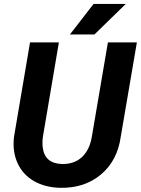

<svg xmlns="http://www.w3.org/2000/svg" viewBox="-20 -921 699 952"><path d="M658.7 -710.9 578.6 -242.2Q562 -124.5 481 -56.2Q399.9 12.2 279.8 10.3Q204.6 8.8 149.2 -22.7Q93.8 -54.2 67.4 -111.6Q41 -168.9 49.3 -241.7L128.9 -710.9H272L192.4 -241.2Q189 -213.9 191.9 -189.9Q201.7 -110.8 286.1 -107.9Q346.7 -106 385.3 -141.1Q423.8 -176.3 435.1 -241.7L515.1 -710.9ZM443.8 -901.4H603.5L448.2 -750H326.7Z"/></svg>

Font: TypoPRO Roboto
Style: Bold Italic
Weight: 700
Italic angle: -12°
Designer: Google
Version: Version 2.136; 2016